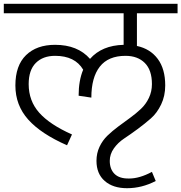

<svg xmlns="http://www.w3.org/2000/svg" viewBox="-30 -750 955 1011"><path d="M-10 -680H621V-514Q506 -511 444 -440Q379 -514 260 -514Q163 -514 107 -459.5Q51 -405 51 -300Q51 -196 118.5 -120.5Q186 -45 323 15L349 -42Q232 -94 176.5 -156.5Q121 -219 121 -307Q121 -381 158.5 -418.5Q196 -456 260 -456Q365 -456 408 -383Q384 -326 384 -246L451 -236Q451 -342 495.5 -399Q540 -456 631 -456Q695 -456 732.5 -418.5Q770 -381 770 -307Q770 -268 754 -234.5Q738 -201 712 -176.5Q686 -152 655 -129.5Q624 -107 593 -84Q562 -61 536 -36Q510 -11 494 23Q478 57 478 97Q478 165 521.5 203Q565 241 639 241Q717 241 790 203L770 155Q705 190 650 190Q599 191 573.5 166Q548 141 548 97Q548 62 569.5 31.5Q591 1 623.5 -20.5Q656 -42 694 -70Q732 -98 764.5 -126.5Q797 -155 818.5 -200Q840 -245 840 -300Q840 -387 800.5 -440Q761 -493 691 -508V-680H905V-730H-10Z"/></svg>

Font: Glegoo
Style: Regular
Weight: 400
Version: Version 2.0.1; ttfautohint (v0.9) -r 48 -G 60